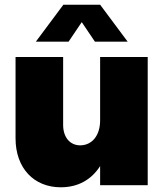

<svg xmlns="http://www.w3.org/2000/svg" viewBox="-20 -786 708 815"><path d="M327 -692 383 -609H522L405 -766H249L132 -609H271ZM405 -544V-275C405 -213 373 -170 321 -169C277 -169 248 -203 248 -256V-544H46V-199C46 -72 124 9 238 9C311 9 368 -23 405 -81V0H607V-544Z"/></svg>

Font: Montserrat ExtraBold
Style: Regular
Weight: 800
Designer: Julieta Ulanovsky
Foundry: Julieta Ulanovsky
Version: Version 4.000